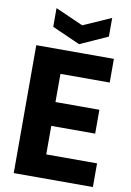

<svg xmlns="http://www.w3.org/2000/svg" viewBox="-103 -1031 749 1094"><g transform="rotate(10 271.5 -484.0)"><path d="M133 -968 294 -897 455 -968V-860L295 -788L133 -860ZM56 -740H505V-603H220V-440H474V-302H220V-137H514V0H56Z"/></g></svg>

Font: Encode Sans Compressed
Style: ExtraBold
Weight: 800
Designer: Pablo Impallari, Andres Torresi
Foundry: Pablo Impallari, Andres Torresi
Version: Version 1.000; ttfautohint (v1.00) -l 8 -r 50 -G 200 -x 14 -